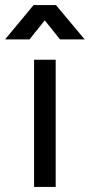

<svg xmlns="http://www.w3.org/2000/svg" viewBox="-54 -735 353 755"><path d="M182 -580 122 -655 62 -580H-34L78 -715H166L279 -580ZM80 0V-500H165V0Z"/></svg>

Font: Share Tech
Style: Regular
Weight: 400
Designer: Ralph du Carrois
Foundry: Carrois Type Design
Version: Version 1.100